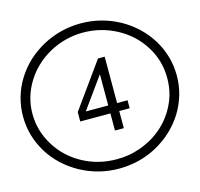

<svg xmlns="http://www.w3.org/2000/svg" viewBox="-185 -1277 1914 1840"><g transform="rotate(-15 772.5 -357.0)"><path d="M826.2 -169.9H527.3V-262.7L847.7 -709H914.1V-249H1017.6V-169.9H914.1V0H826.2ZM826.2 -249V-558.6L603.5 -249ZM103.5 -357.4Q103.5 -189.5 194.3 -42Q284.2 103.5 436.5 186.5Q590.8 270.5 772.5 270.5Q834 270.5 890.6 261.7Q935.5 254.9 1002 233.4Q1054.7 214.8 1109.4 186.5Q1263.7 101.6 1351.6 -42Q1394.5 -111.3 1418.9 -193.4Q1440.4 -270.5 1440.4 -357.4Q1440.4 -529.3 1351.6 -671.9Q1261.7 -817.4 1109.4 -900.4Q951.2 -986.3 772.5 -986.3Q594.7 -986.3 436.5 -900.4Q359.4 -857.4 299.8 -800.8Q239.3 -745.1 194.3 -671.9Q103.5 -526.4 103.5 -357.4ZM9.8 -357.4Q9.8 -455.1 36.1 -545.9Q61.5 -636.7 113.3 -719.7Q213.9 -881.8 391.6 -980.5Q570.3 -1077.1 773.4 -1077.1Q975.6 -1077.1 1154.3 -980.5Q1328.1 -883.8 1431.6 -719.7Q1535.2 -550.8 1535.2 -357.4Q1535.2 -258.8 1508.8 -168Q1480.5 -72.3 1431.6 5.9Q1328.1 169.9 1154.3 266.6Q1072.3 312.5 971.7 338.9Q872.1 363.3 773.4 363.3Q570.3 363.3 391.6 266.6Q213.9 168 113.3 5.9Q9.8 -163.1 9.8 -357.4Z"/></g></svg>

Font: Circled
Style: Regular
Weight: 400
Version: Version 002.000